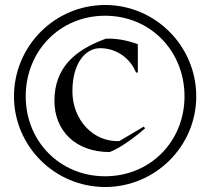

<svg xmlns="http://www.w3.org/2000/svg" viewBox="-20 -735 845 769"><path d="M401 14C602 14 766 -149 766 -349C766 -551 602 -715 401 -715C200 -715 36 -551 36 -349C36 -149 200 14 401 14ZM401 -29C220 -29 83 -169 83 -349C83 -531 220 -672 401 -672C582 -672 719 -531 719 -349C719 -169 582 -29 401 -29ZM198 -331C198 -212 282 -126 419 -126C469 -144 544 -205 561 -221L556 -228L458 -170C353 -165 270 -256 270 -369C270 -479 320 -542 381 -542C444 -542 501 -504 525 -444L532 -445V-558C491 -573 447 -582 404 -580C280 -535 198 -464 198 -331Z"/></svg>

Font: Mazius Display
Style: Regular
Weight: 400
Designer: Alberto Casagrande & Collletttivo
Foundry: Collletttivo
Version: Version 2.000;Glyphs 3.2 (3217)